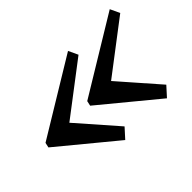

<svg xmlns="http://www.w3.org/2000/svg" viewBox="-97 -843 911 911"><g transform="rotate(-45 359.0 -387.5)"><path d="M459.5 -387.5 718.5 -585 696 -633 312 -400 306.5 -375 589 -142 632.5 -190ZM179.5 -387.5 438.5 -585 416 -633 32 -400 26.5 -375 309 -142 352.5 -190Z"/></g></svg>

Font: Besley SemiBold
Style: Italic
Weight: 600
Italic angle: -13°
Designer: Owen Earl
Foundry: indestructible type*
Version: Version 2.001